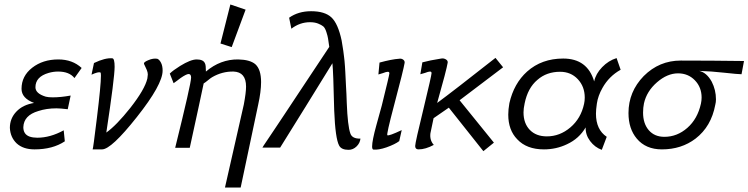

<svg xmlns="http://www.w3.org/2000/svg" viewBox="-20 -658 3337 856"><path d="M344 -355 312 -310Q289 -339 239 -339Q218 -339 197 -333Q138 -316 138 -269Q138 -241 184 -227Q196 -224 215 -224Q251 -224 295 -232L282 -171Q248 -175 232 -175Q187 -175 151 -163Q86 -144 84 -91Q84 -59 112 -49Q127 -44 146 -44Q204 -44 264 -77L269 -28Q215 8 134 8Q83 8 54 -19Q26 -46 24 -88Q24 -130 53 -160.5Q82 -191 132 -199Q76 -220 76 -262Q76 -319 123.5 -356Q171 -393 240 -393Q303 -393 344 -355Z M435 8H393Q395 8 412 -132Q430 -278 430 -321Q430 -333 428 -335Q418 -339 388 -325L399 -377Q449 -401 481 -398Q491 -397 491 -360Q491 -311 454 -67Q499 -99 561 -177Q626 -260 637 -308Q639 -322 639 -326Q639 -335 634.5 -346Q630 -357 626 -364.5Q622 -372 622 -373Q621 -378 626.5 -382Q632 -386 642 -390Q663 -399 681 -396Q690 -393 697.5 -379Q705 -365 705 -343Q705 -281 590 -136Q476 8 435 8Z M1131 -191 1053 178H983L1067 -192Q1077 -245 1077 -272Q1077 -337 1021 -339Q971 -340 926 -314Q919 -310 907 -300Q895 -290 888 -286Q886 -275 865.5 -180.5Q845 -86 826 1H761Q832 -286 832 -312Q832 -328 821 -328Q811 -328 785 -310Q781 -307 770.5 -299Q760 -291 754 -287L737 -330Q751 -344 783 -364Q830 -393 857 -393Q887 -393 894 -375Q898 -368 898 -339Q963 -394 1042 -393Q1094 -392 1118 -372Q1144 -349 1144 -292Q1144 -250 1131 -191ZM1007 -638 1075 -615 1013 -448 963 -464Z M1587 -40Q1585 -20 1569.5 -5Q1554 10 1534 10Q1502 10 1492 -9Q1475 -40 1470 -165Q1466 -341 1462 -376Q1337 -173 1229 0H1150L1156 -10Q1163 -20 1175.5 -39Q1188 -58 1206 -84.5Q1224 -111 1249 -149Q1274 -187 1303 -230.5Q1332 -274 1370 -331.5Q1408 -389 1448 -449Q1444 -476 1442.5 -486.5Q1441 -497 1435 -515.5Q1429 -534 1421 -540.5Q1413 -547 1398 -553Q1383 -559 1362 -559Q1317 -559 1279 -530L1269 -579Q1310 -608 1367 -608Q1428 -608 1457.5 -580.5Q1487 -553 1503 -478Q1505 -466 1507 -453.5Q1509 -441 1510.5 -431.5Q1512 -422 1513.5 -408Q1515 -394 1516 -386.5Q1517 -379 1518 -361.5Q1519 -344 1519.5 -336.5Q1520 -329 1521 -306.5Q1522 -284 1522.5 -276Q1523 -268 1524.5 -239Q1526 -210 1526 -199Q1530 -96 1542 -63Q1550 -39 1587 -40Z M1784 -378Q1779 -347 1737 -189Q1702 -57 1707 -55Q1714 -51 1771 -78L1760 -29Q1742 -15 1703 -1Q1668 11 1645 9Q1639 8 1639 -5Q1639 -31 1658 -100L1682 -187Q1716 -324 1716 -331Q1716 -338 1709 -338Q1702 -338 1687 -332L1667 -326L1672 -379Q1727 -394 1759 -396Q1769 -398 1777 -392.5Q1785 -387 1784 -378Z M2189 -400 2223 -358 2029 -211Q2071 -160 2182 -22L2135 16L1981 -178L1913 -131Q1900 -70 1899 -64Q1895 -33 1914 -12Q1877 8 1846 8Q1831 8 1831 -7Q1831 -22 1869 -177Q1904 -322 1904 -332Q1904 -339 1897 -339Q1890 -339 1875 -333Q1856 -327 1854 -327L1863 -380Q1896 -389 1947 -397Q1958 -399 1967.5 -393.5Q1977 -388 1976 -379Q1971 -347 1929 -199Q2001 -252 2189 -400Z M2729 -399 2747 -347Q2695 -318 2666 -266Q2646 -231 2641 -196Q2637 -169 2637 -151Q2637 -80 2685 -48L2663 10Q2632 -1 2611 -29Q2590 -57 2591 -90Q2562 -40 2508 -15Q2460 8 2405 8Q2328 8 2286 -37Q2246 -78 2246 -147Q2246 -170 2251 -198Q2271 -286 2330 -339Q2395 -397 2491 -397Q2599 -397 2629 -295Q2636 -329 2664.5 -358.5Q2693 -388 2729 -399ZM2584 -195Q2587 -208 2587 -223Q2587 -272 2556 -305Q2525 -338 2477 -338Q2417 -338 2376 -302Q2333 -266 2319 -197Q2314 -174 2314 -157Q2314 -108 2342 -79Q2370 -50 2418 -50Q2476 -50 2523 -90Q2570 -130 2584 -195Z M3297 -386 3286 -327Q3271 -327 3207 -334Q3153 -340 3097 -342Q3130 -335 3153 -294Q3172 -257 3172 -215Q3172 -202 3169 -191Q3151 -94 3081 -40Q3018 8 2931 8Q2859 8 2819 -40Q2782 -84 2782 -154Q2782 -249 2850 -319Q2919 -388 3015 -388Q3151 -388 3297 -386ZM3105 -196Q3108 -210 3108 -223Q3108 -269 3078 -300Q3048 -331 3003 -331Q2955 -331 2909 -291Q2863 -251 2851 -197Q2847 -178 2847 -156Q2847 -107 2872.5 -77.5Q2898 -48 2942 -48Q2999 -48 3044.5 -88Q3090 -128 3105 -196Z"/></svg>

Font: GFS Neohellenic Rg
Style: Italic
Weight: 400
Italic angle: -12°
Designer: Takis Katsoulidis and George D. Matthiopoulos
Foundry: Takis Katsoulidis and George D. Matthiopoulos
Version: Version 1.0